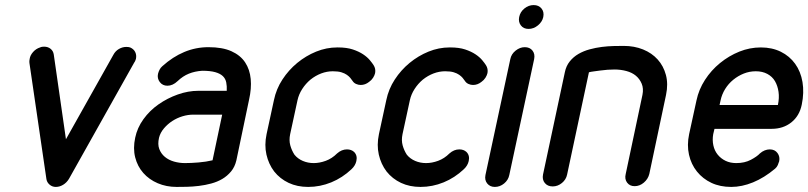

<svg xmlns="http://www.w3.org/2000/svg" viewBox="-20 -737 3187 757"><path d="M427 -521Q435 -536 449 -544Q463 -552 478 -552Q487 -552 493 -550Q507 -544 513 -532Q519 -520 516 -505Q515 -502 513.5 -498Q512 -494 509 -490L252 -32Q243 -17 229 -8.5Q215 0 200 0Q186 0 175.5 -9Q165 -18 163 -31L96 -489Q95 -496 97 -505Q99 -519 110.5 -532Q122 -545 138 -550Q142 -552 146.5 -552.5Q151 -553 154 -553Q169 -553 179.5 -544.5Q190 -536 192 -522L240 -188Z M874 -379Q875 -397 872 -412Q869 -427 858.5 -437Q848 -447 828.5 -452.5Q809 -458 777 -458Q748 -456 724.5 -446.5Q701 -437 680 -417Q661 -399 640 -399Q621 -399 610 -413.5Q599 -428 603 -446Q605 -454 609 -462Q613 -470 620 -476Q661 -513 706.5 -532Q752 -551 802 -551Q857 -551 892.5 -535Q928 -519 946.5 -491Q965 -463 968.5 -425.5Q972 -388 962 -344L912 -105Q906 -79 891 -61Q876 -43 856.5 -31.5Q837 -20 813 -13.5Q789 -7 764 -4Q739 -1 717 -0.5Q695 0 676 0Q636 0 602 -14.5Q568 -29 545 -55Q522 -81 513 -116.5Q504 -152 513 -194Q521 -233 545.5 -267Q570 -301 605 -325.5Q640 -350 681 -364.5Q722 -379 762 -379ZM856 -285H742Q721 -285 699.5 -278.5Q678 -272 659.5 -260Q641 -248 626.5 -231Q612 -214 607 -194Q601 -168 608 -149.5Q615 -131 630 -118.5Q645 -106 666 -100Q687 -94 709 -94Q733 -94 763 -96.5Q793 -99 818 -105Z M1309 -132Q1327 -148 1348 -148Q1365 -148 1376 -138Q1390 -124 1385 -102Q1381 -84 1366 -70Q1330 -36 1286 -18Q1242 0 1195 0Q1152 0 1118 -16Q1084 -32 1061 -61Q1039 -90 1030.5 -127.5Q1022 -165 1031 -208L1060 -342Q1069 -386 1093.5 -423.5Q1118 -461 1152 -489Q1186 -517 1226.5 -533.5Q1267 -550 1310 -550H1312Q1347 -550 1371 -542Q1395 -534 1411.5 -523Q1428 -512 1438 -500Q1448 -488 1453 -480Q1462 -466 1459 -449Q1457 -440 1451 -430.5Q1445 -421 1435 -414Q1420 -402 1402 -402Q1393 -402 1384 -406Q1375 -410 1370 -418L1361 -430Q1356 -436 1347.5 -442Q1339 -448 1326 -452Q1313 -456 1292 -456Q1269 -456 1246.5 -447.5Q1224 -439 1204 -423Q1185 -407 1171.5 -386Q1158 -365 1153 -342L1124 -208Q1119 -184 1124.5 -164Q1130 -144 1141 -127Q1154 -111 1174 -102.5Q1194 -94 1217 -94Q1240 -94 1264.5 -103Q1289 -112 1309 -132Z M1752 -132Q1770 -148 1791 -148Q1808 -148 1819 -138Q1833 -124 1828 -102Q1824 -84 1809 -70Q1773 -36 1729 -18Q1685 0 1638 0Q1595 0 1561 -16Q1527 -32 1504 -61Q1482 -90 1473.5 -127.5Q1465 -165 1474 -208L1503 -342Q1512 -386 1536.5 -423.5Q1561 -461 1595 -489Q1629 -517 1669.5 -533.5Q1710 -550 1753 -550H1755Q1790 -550 1814 -542Q1838 -534 1854.5 -523Q1871 -512 1881 -500Q1891 -488 1896 -480Q1905 -466 1902 -449Q1900 -440 1894 -430.5Q1888 -421 1878 -414Q1863 -402 1845 -402Q1836 -402 1827 -406Q1818 -410 1813 -418L1804 -430Q1799 -436 1790.5 -442Q1782 -448 1769 -452Q1756 -456 1735 -456Q1712 -456 1689.5 -447.5Q1667 -439 1647 -423Q1628 -407 1614.5 -386Q1601 -365 1596 -342L1567 -208Q1562 -184 1567.5 -164Q1573 -144 1584 -127Q1597 -111 1617 -102.5Q1637 -94 1660 -94Q1683 -94 1707.5 -103Q1732 -112 1752 -132Z M2027 -670Q2031 -690 2047.5 -703.5Q2064 -717 2084 -717Q2104 -717 2115 -703.5Q2126 -690 2122 -670Q2118 -651 2101 -637Q2084 -623 2064 -623Q2044 -623 2033.5 -637Q2023 -651 2027 -670ZM1992 -504Q1996 -524 2013 -537.5Q2030 -551 2049 -551Q2069 -551 2079.5 -537.5Q2090 -524 2086 -504L1988 -47Q1984 -27 1967.5 -13.5Q1951 0 1931 0Q1912 0 1901 -13.5Q1890 -27 1894 -47Z M2216 -49Q2212 -29 2195.5 -15.5Q2179 -2 2159 -2Q2139 -2 2128 -15.5Q2117 -29 2121 -49L2207 -452Q2212 -477 2226.5 -495Q2241 -513 2261 -524.5Q2281 -536 2305 -542.5Q2329 -549 2353 -552Q2377 -555 2399.5 -555.5Q2422 -556 2439 -556Q2481 -556 2515.5 -542Q2550 -528 2573 -502.5Q2596 -477 2605.5 -441.5Q2615 -406 2606 -363L2540 -51Q2535 -31 2518.5 -17Q2502 -3 2482 -3Q2463 -3 2452.5 -17Q2442 -31 2447 -51L2513 -363Q2518 -388 2510 -407Q2502 -426 2487 -438.5Q2472 -451 2449.5 -457Q2427 -463 2403 -463Q2390 -463 2375.5 -462Q2361 -461 2347 -459Q2333 -457 2321 -455.5Q2309 -454 2302 -452Z M2817 -323H2913H2977H3014H3034H3042H3047Q3053 -351 3049.5 -375Q3046 -399 3035.5 -417Q3025 -435 3005.5 -445.5Q2986 -456 2960 -456Q2935 -456 2912.5 -447Q2890 -438 2871 -422.5Q2852 -407 2839 -386Q2826 -365 2821 -341ZM2976 -132Q2985 -140 2995 -144Q3005 -148 3015 -148Q3035 -148 3045.5 -133.5Q3056 -119 3052 -101Q3050 -94 3046.5 -86Q3043 -78 3036 -72Q2993 -36 2949 -18Q2905 0 2863 0Q2819 0 2785 -16Q2751 -32 2728 -60.5Q2705 -89 2696.5 -127Q2688 -165 2697 -208L2726 -341Q2735 -384 2759.5 -422Q2784 -460 2819 -488.5Q2854 -517 2895 -533.5Q2936 -550 2980 -550Q3024 -550 3058.5 -533Q3093 -516 3115 -485.5Q3137 -455 3144 -413.5Q3151 -372 3141 -324Q3132 -280 3100 -254.5Q3068 -229 3022 -229H2797L2792 -208Q2788 -185 2792.5 -164Q2797 -143 2809.5 -127.5Q2822 -112 2840.5 -103Q2859 -94 2883 -94Q2916 -94 2940.5 -107Q2965 -120 2976 -132Z"/></svg>

Font: VDS
Style: Italic
Weight: 400
Designer: artmaker
Foundry: artmaker
Version: Version 1.000 2009 initial release